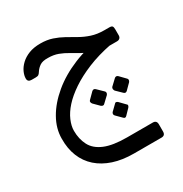

<svg xmlns="http://www.w3.org/2000/svg" viewBox="-178 -563 998 1047"><g transform="rotate(-30 321.0 -39.5)"><path d="M365 348Q293 348 237 329.5Q181 311 142 276.5Q103 242 83 192.5Q63 143 64 81Q64 18 98.5 -43Q133 -104 196 -156.5Q259 -209 345 -244.5Q431 -280 533 -291L552 -230Q466 -213 399.5 -185.5Q333 -158 284 -125Q235 -92 204 -57.5Q173 -23 158 12Q143 47 143 77Q143 129 164 169.5Q185 210 236.5 231.5Q288 253 376 253H538Q562 253 562 278V323Q562 348 538 348ZM531 -228V-237Q485 -236 450.5 -246Q416 -256 388.5 -271Q361 -286 335.5 -301.5Q310 -317 282 -327.5Q254 -338 219 -338Q185 -339 167.5 -327Q150 -315 139 -298Q133 -288 127 -283.5Q121 -279 108 -279H83Q58 -279 58 -301Q58 -320 68 -342Q78 -364 98.5 -383.5Q119 -403 149.5 -415Q180 -427 222 -427Q263 -427 296 -416Q329 -405 358.5 -388.5Q388 -372 417.5 -355Q447 -338 482 -326.5Q517 -315 562 -315H592Q606 -315 610.5 -309.5Q615 -304 615 -289V-252Q615 -241 608.5 -234.5Q602 -228 590 -228ZM338 32 304 -2Q299 -8 298.5 -14.5Q298 -21 304 -26L338 -60Q349 -70 360 -60L396 -25Q401 -21 401 -14.5Q401 -8 396 -2L360 32Q356 37 350 37Q344 37 338 32ZM480 32 445 -2Q441 -8 440.5 -14.5Q440 -21 444 -26L480 -60Q485 -65 491 -65Q497 -65 502 -60L536 -25Q541 -21 541 -14.5Q541 -8 536 -2L502 32Q491 43 480 32ZM411 149 378 116Q373 111 373 105Q373 99 377 94L410 62Q414 56 420 56.5Q426 57 431 62L463 95Q469 99 468.5 104.5Q468 110 463 116L431 149Q421 160 411 149Z"/></g></svg>

Font: RubikRegular
Style: Regular
Weight: 400
Designer: Hubert and Fischer
Foundry: Hubert and Fischer
Version: Version 2.300;gftools[0.9.30]